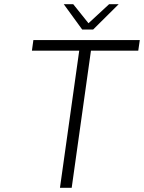

<svg xmlns="http://www.w3.org/2000/svg" viewBox="-20 -890 683 910"><path d="M642.6 -700.2 635.3 -649.9H411.1L319.8 0H264.2L355.5 -649.9H131.3L138.2 -700.2ZM542.5 -870.1 421.4 -750H369.6L282.2 -870.1H327.1L399.4 -779.8L497.1 -870.1Z"/></svg>

Font: Fivo Sans Light
Style: Regular
Weight: 300
Designer: Alexander Slobzheninov
Foundry: Alexander Slobzheninov
Version: 1.0